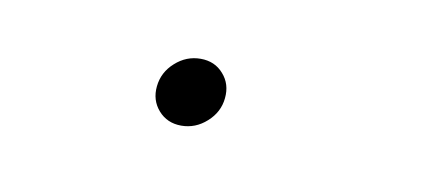

<svg xmlns="http://www.w3.org/2000/svg" viewBox="-26 -460 311 142"><g transform="rotate(10 130.0 -389.5)"><path d="M112.2 -363.6Q101.6 -363.6 95 -371.1Q88.4 -378.6 89.5 -389.2Q90.6 -399.9 98.9 -407.3Q107.2 -414.8 117.9 -414.8Q128.6 -414.8 135.1 -407.3Q141.7 -399.9 140.6 -389.2Q139.6 -378.6 131.2 -371.1Q122.9 -363.6 112.2 -363.6Z"/></g></svg>

Font: Inter UI Thin
Style: Italic
Weight: 100
Italic angle: -9.39999°
Designer: Rasmus Andersson
Foundry: rsms
Version: 3.2;8d6f07862